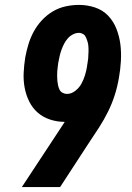

<svg xmlns="http://www.w3.org/2000/svg" viewBox="-20 -763 540 783"><path d="M225 0H69L229 -243Q233 -249 236.5 -254.5Q240 -260 244 -266Q213 -266 184 -275.5Q155 -285 133.5 -304Q112 -323 99 -349.5Q86 -376 80.5 -405.5Q75 -435 76.5 -466.5Q78 -498 83 -529Q88 -556 96 -582.5Q104 -609 117.5 -634Q131 -659 151 -680.5Q171 -702 195.5 -716.5Q220 -731 247.5 -737Q275 -743 302 -743Q336 -743 367.5 -732.5Q399 -722 421 -699Q443 -676 455 -645Q467 -614 471 -581.5Q475 -549 473 -514Q471 -479 465 -446Q459 -410 448 -375.5Q437 -341 421 -308.5Q405 -276 384.5 -244Q364 -212 343 -181ZM253 -380Q271 -380 287 -392.5Q303 -405 312 -421.5Q321 -438 326.5 -456Q332 -474 335 -492Q335 -492 335 -492.5Q335 -493 335 -494Q337 -503 337 -506Q337 -509 338 -513.5Q339 -518 339.5 -523Q340 -528 340 -533Q340 -538 340.5 -543Q341 -548 341 -553Q341 -558 341 -563Q341 -568 340.5 -573Q340 -578 339.5 -582.5Q339 -587 337.5 -591.5Q336 -596 334.5 -600.5Q333 -605 331 -609.5Q329 -614 326.5 -617.5Q324 -621 320 -623.5Q316 -626 311.5 -627.5Q307 -629 302 -629Q290 -629 278 -623Q266 -617 257 -607Q248 -597 242 -585.5Q236 -574 231.5 -562Q227 -550 224 -538Q221 -526 219 -514Q219 -513 219 -512Q219 -511 218 -510Q217 -501 215.5 -491Q214 -481 213.5 -471.5Q213 -462 213 -452Q213 -442 214 -432.5Q215 -423 217 -414Q219 -405 223 -397Q227 -389 235.5 -384.5Q244 -380 253 -380Z"/></svg>

Font: Iosevka Slab Heavy Oblique
Style: Regular
Weight: 900
Italic angle: -9°
Monospace: yes
Designer: Belleve Invis
Foundry: Belleve Invis
Version: Version 11.1.1; ttfautohint (v1.8.3)